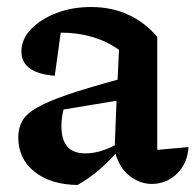

<svg xmlns="http://www.w3.org/2000/svg" viewBox="-20 -516 557 547"><path d="M201 11Q124 10 78 -27Q32 -64 32 -125Q32 -151 43.5 -171.5Q55 -192 85.5 -209.5Q116 -227 171.5 -246Q227 -265 315 -289L319 -374Q250 -423 153 -423L136 -300Q41 -308 41 -369Q41 -404 68 -432.5Q95 -461 140 -478.5Q185 -496 239 -496Q355 -496 428 -411V-89L517 -97Q514 -50 484 -21Q454 8 412 8Q380 8 351 -13.5Q322 -35 309 -78Q286 -52 260 -30Q234 -8 201 11ZM155 -156Q155 -79 223 -79Q263 -79 307 -102L312 -229L161 -204Q155 -181 155 -156Z"/></svg>

Font: Piazzolla SemiBold
Style: Regular
Weight: 600
Designer: Juan Pablo del Peral
Foundry: Huerta Tipografica
Version: Version 1.330